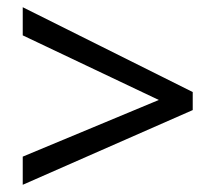

<svg xmlns="http://www.w3.org/2000/svg" viewBox="-20 -628 598 532"><path d="M420 -351 43 -530V-608L514 -373V-323L43 -116V-194Z"/></svg>

Font: Noto Sans Adlam Unjoined New
Style: Regular
Weight: 400
Designer: Mark Jamra, Neil Patel
Foundry: JamraPatel LLC
Version: Version 3.000